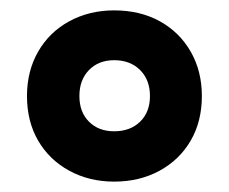

<svg xmlns="http://www.w3.org/2000/svg" viewBox="-20 -744 442 370"><path d="M200 -394Q152 -394 113.5 -415Q75 -436 53.5 -473Q32 -510 32 -559Q32 -607 53.5 -644.5Q75 -682 113.5 -703Q152 -724 200 -724Q250 -724 288 -703Q326 -682 347.5 -644.5Q369 -607 369 -559Q369 -510 347.5 -473Q326 -436 287.5 -415Q249 -394 200 -394ZM200 -491Q231 -491 250 -509.5Q269 -528 269 -559Q269 -590 250 -609Q231 -628 200 -628Q170 -628 151.5 -609Q133 -590 133 -559Q133 -528 151.5 -509.5Q170 -491 200 -491Z"/></svg>

Font: Noto Sans Ethiopic SemiCondensed ExtraBold
Style: Regular
Weight: 800
Width: 4
Designer: Monotype Design Team
Foundry: Monotype Imaging Inc.
Version: Version 2.102; ttfautohint (v1.8.4.7-5d5b)